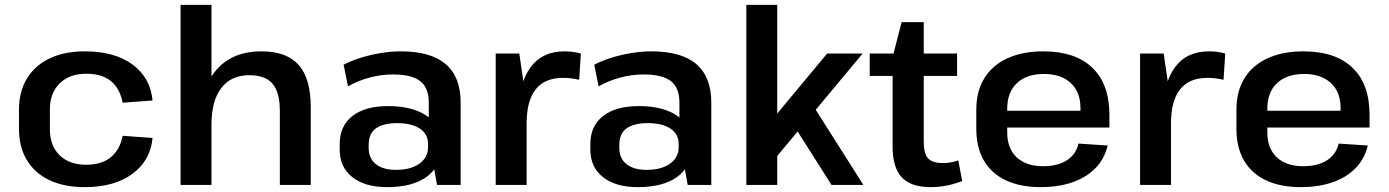

<svg xmlns="http://www.w3.org/2000/svg" viewBox="-20 -760 5706 789"><path d="M328 9Q244 9 183.5 -19.5Q123 -48 90.5 -102Q58 -156 58 -231V-309Q58 -383 90.5 -437Q123 -491 184 -520Q245 -549 328 -549Q451 -549 524.5 -495Q598 -441 607 -347L484 -338Q473 -396 436 -426.5Q399 -457 334 -457Q266 -457 225.5 -417.5Q185 -378 185 -311V-229Q185 -161 225 -122Q265 -83 334 -83Q398 -83 435.5 -114Q473 -145 484 -202L607 -193Q598 -100 524 -45.5Q450 9 328 9Z M1130 -303Q1130 -381 1100 -416Q1070 -451 1004 -451Q930 -451 889.5 -398.5Q849 -346 849 -247L799 -171L800 -239Q800 -389 866 -469Q932 -549 1054 -549Q1158 -549 1207.5 -493Q1257 -437 1257 -319V0H1130ZM722 -740H849V-372V0H722Z M1742 -188V-338Q1742 -399 1707 -426.5Q1672 -454 1595 -454Q1547 -454 1499.5 -441.5Q1452 -429 1410 -405L1392 -494Q1422 -510 1462 -522.5Q1502 -535 1545 -542Q1588 -549 1627 -549Q1750 -549 1811.5 -496.5Q1873 -444 1873 -338V0H1776ZM1571 9Q1480 9 1428 -32Q1376 -73 1376 -145V-169Q1376 -242 1428 -283Q1480 -324 1575 -324Q1675 -324 1732.5 -284.5Q1790 -245 1790 -173V-148Q1790 -74 1732 -32.5Q1674 9 1571 9ZM1607 -62Q1668 -62 1703.5 -87.5Q1739 -113 1739 -155V-168Q1739 -209 1705.5 -231.5Q1672 -254 1611 -254Q1556 -254 1525.5 -233Q1495 -212 1495 -164V-153Q1495 -109 1524.5 -85.5Q1554 -62 1607 -62Z M2017 -540H2114L2144 -335V0H2017ZM2111 -286Q2111 -416 2159.5 -482.5Q2208 -549 2300 -549Q2316 -549 2333 -547Q2350 -545 2367 -540L2360 -432Q2328 -440 2293 -440Q2219 -440 2181.5 -393Q2144 -346 2144 -251Z M2772 -188V-338Q2772 -399 2737 -426.5Q2702 -454 2625 -454Q2577 -454 2529.5 -441.5Q2482 -429 2440 -405L2422 -494Q2452 -510 2492 -522.5Q2532 -535 2575 -542Q2618 -549 2657 -549Q2780 -549 2841.5 -496.5Q2903 -444 2903 -338V0H2806ZM2601 9Q2510 9 2458 -32Q2406 -73 2406 -145V-169Q2406 -242 2458 -283Q2510 -324 2605 -324Q2705 -324 2762.5 -284.5Q2820 -245 2820 -173V-148Q2820 -74 2762 -32.5Q2704 9 2601 9ZM2637 -62Q2698 -62 2733.5 -87.5Q2769 -113 2769 -155V-168Q2769 -209 2735.5 -231.5Q2702 -254 2641 -254Q2586 -254 2555.5 -233Q2525 -212 2525 -164V-153Q2525 -109 2554.5 -85.5Q2584 -62 2637 -62Z M3072 -171 3379 -540H3525L3148 -88ZM3047 -740H3174V0H3047ZM3229 -265 3320 -328 3528 0H3397Z M3805 9Q3723 9 3685.5 -31.5Q3648 -72 3648 -157V-525L3685 -669H3776V-178Q3776 -129 3793.5 -109.5Q3811 -90 3855 -90Q3870 -90 3886 -92.5Q3902 -95 3918 -101L3934 -16Q3916 -9 3894.5 -3Q3873 3 3850 6Q3827 9 3805 9ZM3554 -540H3913V-448H3554Z M4256 9Q4173 9 4113.5 -19Q4054 -47 4023 -100.5Q3992 -154 3992 -230V-310Q3992 -385 4025 -438.5Q4058 -492 4120 -520.5Q4182 -549 4267 -549Q4399 -549 4469 -481.5Q4539 -414 4539 -288V-236H4095V-305H4438L4420 -278V-316Q4420 -382 4380 -419Q4340 -456 4270 -456Q4199 -456 4159 -418.5Q4119 -381 4119 -313V-216Q4119 -150 4158 -113.5Q4197 -77 4266 -77Q4327 -77 4364.5 -101.5Q4402 -126 4412 -170L4532 -162Q4512 -80 4439.5 -35.5Q4367 9 4256 9Z M4665 -540H4762L4792 -335V0H4665ZM4759 -286Q4759 -416 4807.5 -482.5Q4856 -549 4948 -549Q4964 -549 4981 -547Q4998 -545 5015 -540L5008 -432Q4976 -440 4941 -440Q4867 -440 4829.5 -393Q4792 -346 4792 -251Z M5325 9Q5242 9 5182.5 -19Q5123 -47 5092 -100.5Q5061 -154 5061 -230V-310Q5061 -385 5094 -438.5Q5127 -492 5189 -520.5Q5251 -549 5336 -549Q5468 -549 5538 -481.5Q5608 -414 5608 -288V-236H5164V-305H5507L5489 -278V-316Q5489 -382 5449 -419Q5409 -456 5339 -456Q5268 -456 5228 -418.5Q5188 -381 5188 -313V-216Q5188 -150 5227 -113.5Q5266 -77 5335 -77Q5396 -77 5433.5 -101.5Q5471 -126 5481 -170L5601 -162Q5581 -80 5508.5 -35.5Q5436 9 5325 9Z"/></svg>

Font: Pathway Extreme 12pt SemiBold
Style: Regular
Weight: 600
Version: Version 1.001;gftools[0.9.26]